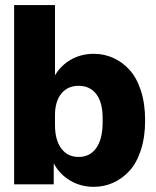

<svg xmlns="http://www.w3.org/2000/svg" viewBox="-20 -720 611 750"><path d="M346.2 9.8Q294.9 9.8 253.7 -14.9Q212.4 -39.6 189.9 -82V0H35.2V-700.2H194.8V-425.8Q218.3 -465.3 257.8 -487.5Q297.4 -509.8 346.2 -509.8Q386.2 -509.8 421.6 -494.1Q457 -478.5 485.4 -447.8Q513.7 -417 530.3 -366.2Q546.9 -315.4 546.9 -250Q546.9 -184.6 530.3 -133.8Q513.7 -83 485.4 -52.2Q457 -21.5 421.6 -5.9Q386.2 9.8 346.2 9.8ZM194.8 -231.9Q194.8 -172.9 219.5 -139.9Q244.1 -106.9 287.1 -106.9Q331.5 -106.9 356.2 -142.1Q380.9 -177.2 380.9 -242.2V-259.8Q380.9 -319.8 356.2 -352.3Q331.5 -384.8 287.1 -384.8Q244.1 -384.8 219.5 -354.2Q194.8 -323.7 194.8 -270Z"/></svg>

Font: TASA Orbiter Display Black
Style: Regular
Weight: 900
Designer: Weizhong Zhang
Version: Version 1.000;Glyphs 3.1.2 (3151)